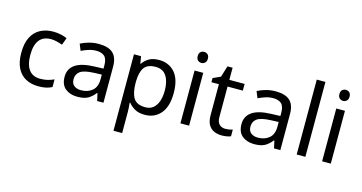

<svg xmlns="http://www.w3.org/2000/svg" viewBox="-97 -1201 3546 1882"><g transform="rotate(15 1676.0 -260.0)"><path d="M300 10Q229 10 173.5 -19Q118 -48 86.5 -109Q55 -170 55 -265Q55 -364 88 -426Q121 -488 177.5 -517Q234 -546 306 -546Q347 -546 385 -537.5Q423 -529 447 -517L420 -444Q396 -453 364 -461Q332 -469 304 -469Q146 -469 146 -266Q146 -169 184.5 -117.5Q223 -66 299 -66Q343 -66 376.5 -75Q410 -84 438 -97V-19Q411 -5 378.5 2.5Q346 10 300 10Z M768 -545Q866 -545 913 -502Q960 -459 960 -365V0H896L879 -76H875Q840 -32 801.5 -11Q763 10 695 10Q622 10 574 -28.5Q526 -67 526 -149Q526 -229 589 -272.5Q652 -316 783 -320L874 -323V-355Q874 -422 845 -448Q816 -474 763 -474Q721 -474 683 -461.5Q645 -449 612 -433L585 -499Q620 -518 668 -531.5Q716 -545 768 -545ZM794 -259Q694 -255 655.5 -227Q617 -199 617 -148Q617 -103 644.5 -82Q672 -61 715 -61Q783 -61 828 -98.5Q873 -136 873 -214V-262Z M1381 -546Q1480 -546 1540.5 -477Q1601 -408 1601 -269Q1601 -132 1540.5 -61Q1480 10 1380 10Q1318 10 1277.5 -13.5Q1237 -37 1214 -68H1208Q1210 -51 1212 -25Q1214 1 1214 20V240H1126V-536H1198L1210 -463H1214Q1238 -498 1277 -522Q1316 -546 1381 -546ZM1365 -472Q1283 -472 1249.5 -426Q1216 -380 1214 -286V-269Q1214 -170 1246.5 -116.5Q1279 -63 1367 -63Q1416 -63 1447.5 -90Q1479 -117 1494.5 -163.5Q1510 -210 1510 -270Q1510 -362 1474.5 -417Q1439 -472 1365 -472Z M1786 -737Q1806 -737 1821.5 -723.5Q1837 -710 1837 -681Q1837 -653 1821.5 -639Q1806 -625 1786 -625Q1764 -625 1749 -639Q1734 -653 1734 -681Q1734 -710 1749 -723.5Q1764 -737 1786 -737ZM1829 -536V0H1741V-536Z M2178 -62Q2198 -62 2219 -65.5Q2240 -69 2253 -73V-6Q2239 1 2213 5.5Q2187 10 2163 10Q2121 10 2085.5 -4.5Q2050 -19 2028 -55Q2006 -91 2006 -156V-468H1930V-510L2007 -545L2042 -659H2094V-536H2249V-468H2094V-158Q2094 -109 2117.5 -85.5Q2141 -62 2178 -62Z M2563 -545Q2661 -545 2708 -502Q2755 -459 2755 -365V0H2691L2674 -76H2670Q2635 -32 2596.5 -11Q2558 10 2490 10Q2417 10 2369 -28.5Q2321 -67 2321 -149Q2321 -229 2384 -272.5Q2447 -316 2578 -320L2669 -323V-355Q2669 -422 2640 -448Q2611 -474 2558 -474Q2516 -474 2478 -461.5Q2440 -449 2407 -433L2380 -499Q2415 -518 2463 -531.5Q2511 -545 2563 -545ZM2589 -259Q2489 -255 2450.5 -227Q2412 -199 2412 -148Q2412 -103 2439.5 -82Q2467 -61 2510 -61Q2578 -61 2623 -98.5Q2668 -136 2668 -214V-262Z M3009 0H2921V-760H3009Z M3224 -737Q3244 -737 3259.5 -723.5Q3275 -710 3275 -681Q3275 -653 3259.5 -639Q3244 -625 3224 -625Q3202 -625 3187 -639Q3172 -653 3172 -681Q3172 -710 3187 -723.5Q3202 -737 3224 -737ZM3267 -536V0H3179V-536Z"/></g></svg>

Font: Noto Sans Old Turkic
Style: Regular
Weight: 400
Designer: Monotype Design Team
Foundry: Monotype Imaging Inc.
Version: Version 2.003; ttfautohint (v1.8.4.7-5d5b)